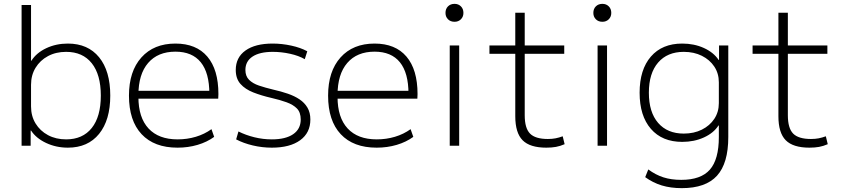

<svg xmlns="http://www.w3.org/2000/svg" viewBox="-20 -756 4362 996"><path d="M332 10Q271 10 219 -14.5Q167 -39 141 -79H139V0H92V-730H141V-441H143Q169 -482 220 -506Q271 -530 332 -530Q436 -530 494 -459Q552 -388 552 -260Q552 -133 494 -61.5Q436 10 332 10ZM323 -33Q409 -33 456 -92Q503 -151 503 -260Q503 -369 456 -428Q409 -487 323 -487Q270 -487 229 -465Q188 -443 164.5 -404.5Q141 -366 141 -316V-204Q141 -154 164.5 -115.5Q188 -77 229 -55Q270 -33 323 -33Z M901 10Q780 10 714.5 -60Q649 -130 649 -260Q649 -386 713.5 -458Q778 -530 890 -530Q998 -530 1055.5 -462.5Q1113 -395 1113 -268Q1113 -261 1112.5 -255Q1112 -249 1112 -244H676V-285H1078L1066 -270Q1066 -378 1021.5 -433Q977 -488 890 -488Q799 -488 748.5 -429.5Q698 -371 698 -263V-253Q698 -146 750.5 -89.5Q803 -33 901 -33Q951 -33 996 -46.5Q1041 -60 1077 -86L1091 -46Q1054 -19 1005 -4.5Q956 10 901 10Z M1390 10Q1340 10 1291.5 -1.5Q1243 -13 1205 -33L1217 -74Q1255 -55 1299.5 -44Q1344 -33 1390 -33Q1462 -33 1501 -60Q1540 -87 1540 -136Q1540 -173 1520.5 -193Q1501 -213 1466.5 -225.5Q1432 -238 1388 -248Q1336 -260 1294 -276.5Q1252 -293 1227.5 -320.5Q1203 -348 1203 -393Q1203 -458 1253.5 -494Q1304 -530 1394 -530Q1442 -530 1490.5 -519.5Q1539 -509 1574 -490L1561 -449Q1530 -467 1485 -477Q1440 -487 1395 -487Q1327 -487 1290 -462.5Q1253 -438 1253 -393Q1253 -361 1272 -342Q1291 -323 1323.5 -312Q1356 -301 1398 -291Q1438 -282 1473 -270Q1508 -258 1534 -240.5Q1560 -223 1575 -197.5Q1590 -172 1590 -136Q1590 -67 1537 -28.5Q1484 10 1390 10Z M1934 10Q1813 10 1747.5 -60Q1682 -130 1682 -260Q1682 -386 1746.5 -458Q1811 -530 1923 -530Q2031 -530 2088.5 -462.5Q2146 -395 2146 -268Q2146 -261 2145.5 -255Q2145 -249 2145 -244H1709V-285H2111L2099 -270Q2099 -378 2054.5 -433Q2010 -488 1923 -488Q1832 -488 1781.5 -429.5Q1731 -371 1731 -263V-253Q1731 -146 1783.5 -89.5Q1836 -33 1934 -33Q1984 -33 2029 -46.5Q2074 -60 2110 -86L2124 -46Q2087 -19 2038 -4.5Q1989 10 1934 10Z M2313 0V-520H2362V0ZM2338 -643Q2317 -643 2304 -656Q2291 -669 2291 -689Q2291 -710 2304 -723Q2317 -736 2338 -736Q2358 -736 2371 -723Q2384 -710 2384 -689Q2384 -669 2371 -656Q2358 -643 2338 -643Z M2814 10Q2729 10 2691 -28.5Q2653 -67 2653 -153V-477H2519V-520H2653V-690H2702V-520H2907V-477H2702V-158Q2702 -91 2729.5 -63Q2757 -35 2822 -35Q2844 -35 2862 -38.5Q2880 -42 2899 -49L2909 -8Q2886 2 2864 6Q2842 10 2814 10Z M3080 0V-520H3129V0ZM3105 -643Q3084 -643 3071 -656Q3058 -669 3058 -689Q3058 -710 3071 -723Q3084 -736 3105 -736Q3125 -736 3138 -723Q3151 -710 3151 -689Q3151 -669 3138 -656Q3125 -643 3105 -643Z M3517 220Q3459 220 3413 206Q3367 192 3327 163L3343 123Q3381 151 3421.5 164Q3462 177 3514 177Q3616 177 3662.5 124Q3709 71 3709 -45V-105H3707Q3682 -66 3631.5 -43Q3581 -20 3519 -20Q3415 -20 3356.5 -87.5Q3298 -155 3298 -275Q3298 -395 3356.5 -462.5Q3415 -530 3519 -530Q3581 -530 3631.5 -507Q3682 -484 3708 -445H3710V-520H3758V-45Q3758 91 3699.5 155.5Q3641 220 3517 220ZM3527 -63Q3580 -63 3621 -83.5Q3662 -104 3685.5 -139.5Q3709 -175 3709 -221V-329Q3709 -375 3685.5 -410.5Q3662 -446 3621 -466.5Q3580 -487 3527 -487Q3442 -487 3394 -431.5Q3346 -376 3346 -275Q3346 -174 3394 -118.5Q3442 -63 3527 -63Z M4179 10Q4094 10 4056 -28.5Q4018 -67 4018 -153V-477H3884V-520H4018V-690H4067V-520H4272V-477H4067V-158Q4067 -91 4094.5 -63Q4122 -35 4187 -35Q4209 -35 4227 -38.5Q4245 -42 4264 -49L4274 -8Q4251 2 4229 6Q4207 10 4179 10Z"/></svg>

Font: M PLUS 2 Light
Style: Regular
Weight: 300
Designer: Coji Morishita
Foundry: UNDERFOREST DESIGN
Version: Version 1.001